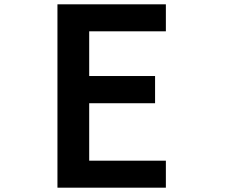

<svg xmlns="http://www.w3.org/2000/svg" viewBox="-20 -817 1040 889"><path d="M246 52H748V-73H393V-339H698V-465H393V-672H748V-797H246Z"/></svg>

Font: LINE Seed JP_OTF Bold
Style: Regular
Weight: 700
Designer: LINE & Fontrix & Fontworks
Version: Version 1.009